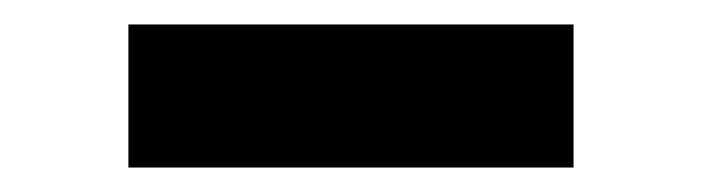

<svg xmlns="http://www.w3.org/2000/svg" viewBox="-20 -349 574 157"><path d="M85 -212V-329H449V-212Z"/></svg>

Font: Nunito Sans 7pt Expanded
Style: Bold
Weight: 700
Width: 7
Designer: Vernon Adams
Foundry: Vernon Adams
Version: Version 3.101;gftools[0.9.27]